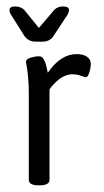

<svg xmlns="http://www.w3.org/2000/svg" viewBox="-20 -566 317 588"><path d="M90 -438.4Q67 -438.4 55.1 -455.4L13.1 -522Q9.1 -527.9 9.1 -535.9Q9.1 -546.2 26.2 -546.2H27.7Q41.6 -546.2 53.5 -536.7L99.1 -480.4L147 -536.7Q157.7 -546.2 172 -546.2H173.6Q191.4 -546.2 191.4 -535.1Q191.4 -529.9 187.5 -522L143.5 -455.4Q132.8 -438.4 109.4 -438.4ZM98.3 1.6Q68.2 1.6 68.2 -15.5V-281Q68.2 -298.5 67.2 -314.1Q66.2 -329.8 65 -340.3Q63.8 -350.8 62.6 -358.7Q61.4 -366.6 60.4 -371Q59.5 -375.3 59.5 -375.7Q59.5 -385.3 73.5 -389.4Q87.6 -393.6 99.9 -393.6Q103.4 -393.6 106.6 -392Q109.8 -390.4 112.2 -386.8Q114.5 -383.3 116.3 -379.9Q118.1 -376.5 119.7 -371Q121.3 -365.4 122.3 -361.7Q123.3 -357.9 124.5 -352Q125.6 -346 126.4 -343.2Q165.7 -400.3 214.4 -400.3Q235.4 -400.3 246.7 -392Q258 -383.7 258 -371Q258 -358.3 253.5 -343.8Q248.9 -329.4 242.6 -329.4Q239.8 -329.4 228.1 -333.9Q216.4 -338.5 201.3 -338.5Q190.2 -338.5 179 -333.7Q167.7 -329 159.5 -322.2Q151.4 -315.5 145.1 -308.4Q137.9 -301.6 134.8 -296.9L131.6 -292.1V-15.5Q131.6 1.6 101.5 1.6Z"/></svg>

Font: Jaldi
Style: Regular
Weight: 400
Designer: Pablo Cosgaya and Nicolas Silva
Foundry: Omnibus-Type
Version: Version 1.001;PS 001.001;hotconv 1.0.70;makeotf.lib2.5.58329